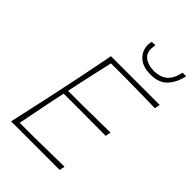

<svg xmlns="http://www.w3.org/2000/svg" viewBox="-273 -1063 1173 1173"><g transform="rotate(45 313.5 -476.0)"><path d="M56 0Q69.5 -62.5 82 -118Q94.5 -173.5 108.5 -238.5L158 -472Q171.5 -539.5 182.8 -596.2Q194 -653 206 -713H627L620 -678Q567 -679 506.2 -680.2Q445.5 -681.5 363 -682H237Q225 -630 214 -580.5Q203 -531 190 -473L170 -378H309Q380.5 -379 433 -379.8Q485.5 -380.5 534 -381L527 -346Q475.5 -346 423.5 -346.5Q371.5 -347 301 -347H163.5L141 -241Q129.5 -182.5 119.5 -132.8Q109.5 -83 99.5 -31H231Q301 -32 363.2 -33.2Q425.5 -34.5 483 -35L476 0ZM454.5 -804Q380.5 -804 343.5 -846.5Q306.5 -889 319.5 -951L351 -952Q338 -890.5 368 -863Q398 -835.5 454.5 -834Q511.5 -835.5 542.5 -863Q573.5 -890.5 586.5 -951H617.5Q604.5 -888.5 567.2 -846.2Q530 -804 454.5 -804Z"/></g></svg>

Font: Commissioner Loud Thin
Style: Italic
Weight: 100
Italic angle: -12°
Designer: Kostas Bartsokas
Foundry: Kostas Bartsokas
Version: Version 1.000; ttfautohint (v1.8.3)